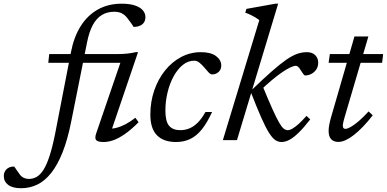

<svg xmlns="http://www.w3.org/2000/svg" viewBox="-195 -740 2044 1014"><path d="M60 -408.5 65 -454.5H426Q456.5 -454.5 479.2 -457.2Q502 -460 522 -464.5H534L389 -38L377 -61Q396 -59 419.2 -64.8Q442.5 -70.5 468.2 -84Q494 -97.5 520 -118L537 -94.5Q496.5 -54 463.2 -31.2Q430 -8.5 403 0.8Q376 10 353 10Q322.5 10 313.2 0.2Q304 -9.5 313 -35.5L445.5 -422.5L485 -408.5ZM181.5 -100Q162.5 -4 135.8 63.5Q109 131 75.5 173.2Q42 215.5 2 234.8Q-38 254 -83.5 254Q-129 254 -152 236.2Q-175 218.5 -175 189.5Q-175 168.5 -160.8 154Q-146.5 139.5 -120.5 139.5Q-113 148.5 -105.8 160Q-98.5 171.5 -89 183.5Q-79.5 195 -67.5 200Q-55.5 205 -42.5 205Q-21 205 -2 194.5Q17 184 34 157.8Q51 131.5 66.2 85.2Q81.5 39 96 -33L179.5 -463.5Q195 -544.5 231 -601.8Q267 -659 321.8 -689.8Q376.5 -720.5 448 -720.5Q489.5 -720.5 517.2 -711.2Q545 -702 559 -686Q573 -670 573 -649.5Q573 -634 566 -622.5Q559 -611 544.8 -604.5Q530.5 -598 510 -598Q505.5 -607 497.8 -617.2Q490 -627.5 477.5 -644.5Q465 -661 448.2 -669.5Q431.5 -678 409 -678Q371 -678 342.8 -660.8Q314.5 -643.5 295.2 -608Q276 -572.5 265 -517.5Z M831 -419.5Q798 -419.5 770.2 -397Q742.5 -374.5 721.8 -336.5Q701 -298.5 689.8 -251.5Q678.5 -204.5 678.5 -156Q678.5 -98.5 698.2 -75.5Q718 -52.5 757 -52.5Q781.5 -52.5 804.2 -61.5Q827 -70.5 848.5 -91.5Q870 -112.5 890 -148.5H925Q899 -91.5 870.8 -56.5Q842.5 -21.5 809.2 -5.8Q776 10 734.5 10Q669 10 634 -25.5Q599 -61 599 -134.5Q599 -203 619.8 -263Q640.5 -323 677 -368.2Q713.5 -413.5 762 -439Q810.5 -464.5 865.5 -464.5Q918.5 -464.5 946 -443.8Q973.5 -423 973.5 -394Q973.5 -372.5 959.2 -359.8Q945 -347 926 -347Q917.5 -346.5 907.2 -357Q897 -367.5 884 -383.5Q871 -399 858 -409.2Q845 -419.5 831 -419.5Z M1274 -720.5 1056.5 0H982L1174.5 -634Q1165.5 -641 1153.8 -648Q1142 -655 1128.5 -661.5Q1115 -668 1100.5 -673L1106 -693L1259.5 -720.5ZM1129.5 -254 1132 -262.5Q1195.5 -324 1240.2 -363.2Q1285 -402.5 1317.2 -424.8Q1349.5 -447 1375 -455.8Q1400.5 -464.5 1425.5 -464.5Q1454.5 -464.5 1470 -448.5Q1485.5 -432.5 1485.5 -409.5Q1485.5 -387.5 1475 -372.5Q1464.5 -357.5 1449 -349.5Q1433.5 -341.5 1417.5 -341.5Q1412.5 -341.5 1407 -348.5Q1401.5 -355.5 1394 -368Q1387 -380 1380.5 -386.2Q1374 -392.5 1367.5 -392.5Q1356.5 -392.5 1338 -383.8Q1319.5 -375 1294.5 -358Q1269.5 -341 1239.5 -315.8Q1209.5 -290.5 1175 -257.5L1190.5 -289Q1222.5 -211 1243.8 -164Q1265 -117 1279 -92.8Q1293 -68.5 1303.5 -60.5Q1314 -52.5 1324.5 -52.5Q1335.5 -52.5 1350.8 -61.5Q1366 -70.5 1384.5 -87.5Q1403 -104.5 1423.5 -128L1443.5 -109.5Q1408.5 -64.5 1381.5 -38.5Q1354.5 -12.5 1333 -1.2Q1311.5 10 1292 10Q1274.5 10 1259 -0.2Q1243.5 -10.5 1225.8 -38.5Q1208 -66.5 1185 -118.5Q1162 -170.5 1129.5 -254Z M1540.5 -408.5 1547 -454.5H1828.5L1823 -408.5ZM1625 -121Q1622 -111 1620 -102.8Q1618 -94.5 1616.8 -88Q1615.5 -81.5 1615.5 -77Q1615.5 -67.5 1619 -63.5Q1622.5 -59.5 1629 -59.5Q1640 -59.5 1658.2 -70Q1676.5 -80.5 1700.2 -100.8Q1724 -121 1751.5 -151.5L1773.5 -131Q1747.5 -97.5 1722.5 -71.5Q1697.5 -45.5 1674.5 -27.5Q1651.5 -9.5 1630.8 0Q1610 9.5 1591.5 9.5Q1568.5 9.5 1554.5 -4.2Q1540.5 -18 1540.5 -49.5Q1540.5 -63 1544 -82Q1547.5 -101 1555.5 -128L1677 -547.5H1750.5Z"/></svg>

Font: Newsreader
Style: Italic
Weight: 400
Italic angle: -17°
Designer: Hugues Gentile
Foundry: Production Type
Version: Version 1.003